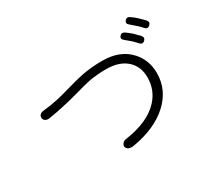

<svg xmlns="http://www.w3.org/2000/svg" viewBox="-131 -1017 1261 1144"><g transform="rotate(-30 500.0 -444.5)"><path d="M133.8 -554.7Q117.2 -553.7 108.4 -543Q100.6 -534.2 102.5 -522.5Q103.5 -510.7 113.3 -503.9Q124 -496.1 141.6 -498Q205.1 -507.8 266.6 -522.5Q301.8 -530.3 362.3 -546.9Q429.7 -566.4 464.8 -573.2Q520.5 -583 580.1 -583Q674.8 -583 725.6 -533.2Q770.5 -489.3 770.5 -418Q770.5 -331.1 712.9 -268.6Q637.7 -186.5 477.5 -163.1Q460 -161.1 451.2 -149.4Q442.4 -139.6 444.3 -127Q447.3 -115.2 459 -108.4Q473.6 -101.6 497.1 -105.5Q652.3 -131.8 743.2 -214.8Q832 -296.9 832 -412.1Q832 -499 777.3 -561.5Q710 -637.7 585 -637.7Q511.7 -637.7 445.3 -625Q405.3 -617.2 334 -596.7Q275.4 -580.1 242.2 -572.3Q188.5 -560.5 133.8 -554.7ZM789.1 -714.8Q769.5 -728.5 755.9 -712.9Q741.2 -696.3 760.7 -680.7Q784.2 -661.1 797.9 -649.4Q814.5 -633.8 826.2 -620.1Q843.8 -599.6 861.3 -615.2Q877.9 -630.9 862.3 -649.4Q845.7 -667 828.1 -683.6Q807.6 -702.1 789.1 -714.8ZM861.3 -779.3Q842.8 -793 828.1 -776.4Q814.5 -759.8 833 -745.1Q856.4 -725.6 870.1 -712.9Q887.7 -697.3 898.4 -684.6Q916 -663.1 933.6 -679.7Q951.2 -695.3 934.6 -713.9Q918 -731.4 901.4 -747.1Q880.9 -766.6 861.3 -779.3Z"/></g></svg>

Font: GulimChe
Style: Regular
Weight: 400
Monospace: yes
Version: Version 2.21